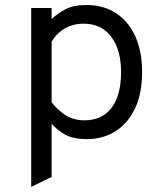

<svg xmlns="http://www.w3.org/2000/svg" viewBox="-20 -543 656 766"><path d="M104.5 202.5V-511H186V-467Q209.5 -489 241 -506Q272.5 -523 324.5 -523Q393.5 -523 443.2 -490.2Q493 -457.5 520 -397.5Q547 -337.5 547 -256Q547 -170.5 518.8 -110.8Q490.5 -51 440.8 -19.5Q391 12 327.5 12Q271.5 12 239.2 -6.2Q207 -24.5 186 -49.5V163ZM317.5 -63Q387 -63 425 -112.8Q463 -162.5 463 -256Q463 -343.5 424 -396Q385 -448.5 314 -448.5Q272 -448.5 238.8 -429.5Q205.5 -410.5 186 -376.5V-135Q209.5 -104.5 241 -83.8Q272.5 -63 317.5 -63Z"/></svg>

Font: Overpass Mono
Style: Regular
Weight: 400
Designer: Delve Withrington, Dave Bailey
Foundry: Delve Fonts LLC
Version: Version 4.000